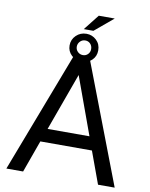

<svg xmlns="http://www.w3.org/2000/svg" viewBox="-100 -1020 853 1092"><g transform="rotate(10 326.0 -473.5)"><path d="M475.1 -185.5H177.2L110.4 0H13.7L285.2 -710.9H367.2L639.2 0H543ZM205.6 -262.7H447.3L326.2 -595.2ZM380.4 -947.3H472.7L365.2 -857.4H309.6ZM246.1 -752.4Q246.1 -786.6 270.5 -810.3Q294.9 -834 330.1 -834Q363.3 -834 387.5 -811Q411.6 -788.1 411.6 -752.4Q411.6 -717.8 387.9 -695.3Q364.3 -672.9 330.1 -672.9Q294.9 -672.9 270.5 -695.8Q246.1 -718.8 246.1 -752.4ZM287.6 -752.4Q287.6 -735.4 300 -723.1Q312.5 -710.9 330.1 -710.9Q347.2 -710.9 358.9 -722.9Q370.6 -734.9 370.6 -752.4Q370.6 -771 358.9 -783.2Q347.2 -795.4 330.1 -795.4Q312 -795.4 299.8 -782.7Q287.6 -770 287.6 -752.4Z"/></g></svg>

Font: Roboto
Style: Regular
Weight: 400
Designer: Google
Version: Version 2.001047; 2015